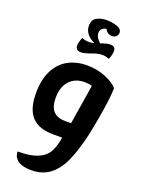

<svg xmlns="http://www.w3.org/2000/svg" viewBox="-240 -1116 1179 1584"><g transform="rotate(20 349.5 -323.5)"><path d="M657 -505Q657 -440 638.5 -319.5Q620 -199 595 -80Q561 69 518.5 165.5Q476 262 409.5 313.5Q343 365 245 365Q166 365 127 335.5Q88 306 88 258Q199 258 262 232Q325 206 353.5 156.5Q382 107 395 25H316Q189 25 127.5 -41Q66 -107 66 -247Q66 -365 106.5 -445.5Q147 -526 219 -566Q291 -606 386 -606Q475 -606 549.5 -575Q624 -544 657 -505ZM373 -112H423L479 -460Q451 -469 414 -469Q331 -469 281.5 -415.5Q232 -362 232 -265Q232 -187 267 -149.5Q302 -112 373 -112ZM552 -791Q552 -758 534 -717Q505 -730 473 -730Q450 -730 428.5 -724.5Q407 -719 378 -708Q327 -689 298 -689Q251 -689 251 -733Q251 -762 270 -805Q297 -792 330 -792Q356 -792 377 -799Q286 -842 286 -920Q286 -973 325 -992.5Q364 -1012 407 -1012Q455 -1012 499.5 -998Q544 -984 544 -949Q544 -931 530.5 -917Q517 -903 494 -903Q471 -903 454.5 -915Q438 -927 433 -943Q410 -941 395 -928Q380 -915 380 -890Q380 -850 423 -813Q429 -815 446.5 -821Q464 -827 478.5 -830Q493 -833 506 -833Q529 -833 540.5 -823.5Q552 -814 552 -791Z"/></g></svg>

Font: Lemonada SemiBold
Style: Regular
Weight: 600
Designer: Mohamed Gaber (Arabic) Eduardo Tunni (Latin)
Foundry: Kief Type Foundry
Version: Version 3.006